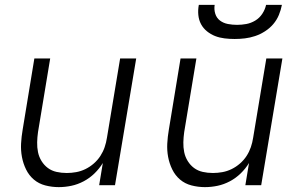

<svg xmlns="http://www.w3.org/2000/svg" viewBox="-20 -760 1240 788"><path d="M221 8Q193 8 166 1Q139 -6 119 -23Q99 -40 87 -64.5Q75 -89 70 -116Q65 -143 66.5 -171Q68 -199 73 -228L121 -520H186L136 -218Q133 -197 132.5 -176Q132 -155 136 -135.5Q140 -116 150.5 -99Q161 -82 176.5 -70.5Q192 -59 212 -54.5Q232 -50 254 -50Q273 -50 292.5 -53.5Q312 -57 330.5 -66Q349 -75 365 -89Q381 -103 392 -120Q403 -137 409.5 -156Q416 -175 419 -195L473 -520H539L452 0H387L402 -91Q388 -68 368 -48.5Q348 -29 323.5 -16Q299 -3 273 2.5Q247 8 221 8Z M821 8Q793 8 766 1Q739 -6 719 -23Q699 -40 687 -64.5Q675 -89 670 -116Q665 -143 666.5 -171Q668 -199 673 -228L721 -520H786L736 -218Q733 -197 732.5 -176Q732 -155 736 -135.5Q740 -116 750.5 -99Q761 -82 776.5 -70.5Q792 -59 812 -54.5Q832 -50 854 -50Q873 -50 892.5 -53.5Q912 -57 930.5 -66Q949 -75 965 -89Q981 -103 992 -120Q1003 -137 1009.5 -156Q1016 -175 1019 -195L1073 -520H1139L1052 0H987L1002 -91Q988 -68 968 -48.5Q948 -29 923.5 -16Q899 -3 873 2.5Q847 8 821 8ZM943 -600Q922 -600 901.5 -602.5Q881 -605 863 -612Q845 -619 829.5 -631.5Q814 -644 805 -661Q796 -678 794 -698.5Q792 -719 796 -740H861Q858 -721 863.5 -703.5Q869 -686 883 -675.5Q897 -665 915.5 -661.5Q934 -658 953 -658Q972 -658 991 -661.5Q1010 -665 1027.5 -675.5Q1045 -686 1056.5 -703.5Q1068 -721 1072 -740H1137Q1133 -719 1124.5 -698.5Q1116 -678 1101.5 -661Q1087 -644 1067.5 -631.5Q1048 -619 1027 -612Q1006 -605 985 -602.5Q964 -600 943 -600Z"/></svg>

Font: Iosevka SS04 Light Extended
Style: Italic
Weight: 300
Width: 7
Italic angle: -9°
Monospace: yes
Designer: Belleve Invis
Foundry: Belleve Invis
Version: Version 19.0.0; ttfautohint (v1.8.4)